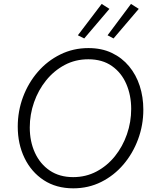

<svg xmlns="http://www.w3.org/2000/svg" viewBox="-20 -978 802 1004"><path d="M363.3 6.8Q273.9 6.8 208.7 -35.9Q143.6 -78.6 108.2 -151.9Q72.8 -225.1 72.8 -315.9Q72.8 -396.5 100.3 -470.5Q127.9 -544.4 177.7 -602.1Q227.5 -659.7 295.2 -693.1Q362.8 -726.6 442.4 -726.6Q511.7 -726.6 564.9 -701.2Q618.2 -675.8 655 -631.3Q691.9 -586.9 710.7 -528.8Q729.5 -470.7 729.5 -404.8Q729.5 -323.7 702.1 -249.8Q674.8 -175.8 625.5 -117.9Q576.2 -60.1 509.3 -26.6Q442.4 6.8 363.3 6.8ZM362.8 -51.8Q429.2 -51.8 484.9 -81.3Q540.5 -110.8 581.1 -161.4Q621.6 -211.9 643.8 -275.9Q666 -339.8 666 -408.2Q666 -479.5 640.6 -538.6Q615.2 -597.7 565.2 -632.8Q515.1 -668 441.9 -668Q374 -668 318.1 -638.2Q262.2 -608.4 221.2 -557.6Q180.2 -506.8 158 -443.1Q135.7 -379.4 135.7 -311.5Q135.7 -237.8 162.8 -179Q189.9 -120.1 240.7 -85.9Q291.5 -51.8 362.8 -51.8ZM420.4 -776.9 387.2 -793.5 511.7 -957.5 552.2 -931.6ZM573.7 -776.9 542.5 -793.5 665 -957.5 705.6 -931.6Z"/></svg>

Font: Reddit Sans Light
Style: Italic
Weight: 300
Italic angle: -11.25°
Designer: Stephen Hutchings
Version: Version 1.013